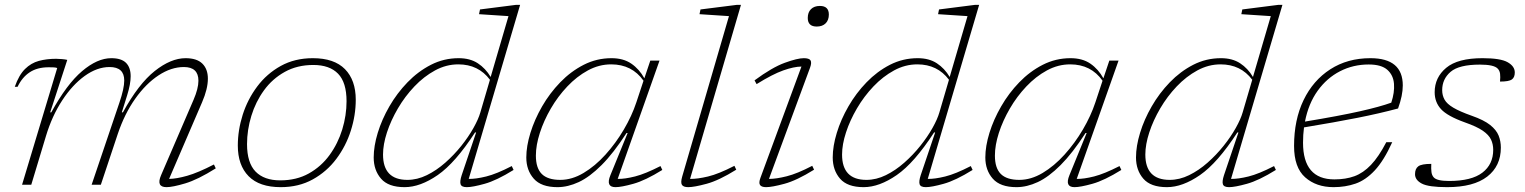

<svg xmlns="http://www.w3.org/2000/svg" viewBox="-20 -762 6292 792"><path d="M870 -67.5Q796 -21 744 -5.5Q692 10 667 10Q623 10 644.5 -39.5L778.5 -350.5Q798.5 -397 798.5 -429Q798.5 -485.5 738.5 -485.5Q686 -485.5 633.8 -451Q581.5 -416.5 537.8 -354.8Q494 -293 466 -210L396 0H358L472.5 -338.5Q492.5 -397 492.5 -430Q492.5 -485.5 432 -485.5Q380.5 -485.5 329.5 -448.8Q278.5 -412 236.5 -347.8Q194.5 -283.5 169.5 -200.5L109 0H71L216 -481.5Q209 -484 199 -484.2Q189 -484.5 180.5 -484.5Q134 -484.5 102.8 -464Q71.5 -443.5 52.5 -404H41Q58 -452.5 83 -477.2Q108 -502 140.2 -510.8Q172.5 -519.5 211.5 -519.5Q222.5 -519.5 236 -518.2Q249.5 -517 257.5 -515L187 -298.5H191.5Q255.5 -415 318.5 -468.5Q381.5 -522 439 -522Q480.5 -522 499.8 -502.8Q519 -483.5 519 -447.5Q519 -415.5 504.5 -369L482.5 -298.5H487Q551.5 -416 618.2 -469Q685 -522 745.5 -522Q792 -522 814.8 -499.5Q837.5 -477 837.5 -437.5Q837.5 -395.5 813.5 -340L677.5 -24Q708.5 -24.5 752.5 -37Q796.5 -49.5 862.5 -83.5Z M1270.5 -522Q1358.5 -522 1403 -476.8Q1447.5 -431.5 1447.5 -350.5Q1447.5 -287 1427.2 -223.2Q1407 -159.5 1367.5 -106.8Q1328 -54 1270.2 -22Q1212.5 10 1138 10Q1050 10 1005.5 -35.2Q961 -80.5 961 -161.5Q961 -225 981.2 -288.8Q1001.5 -352.5 1041 -405.2Q1080.5 -458 1138.2 -490Q1196 -522 1270.5 -522ZM1136 -18Q1203 -18 1254 -46.5Q1305 -75 1339.5 -122.5Q1374 -170 1391.8 -228Q1409.5 -286 1409.5 -344.5Q1409.5 -422 1374.5 -458Q1339.5 -494 1272.5 -494Q1206 -494 1154.8 -465.5Q1103.5 -437 1069 -389.5Q1034.5 -342 1016.8 -284Q999 -226 999 -167.5Q999 -90.5 1034.2 -54.2Q1069.5 -18 1136 -18Z M2098.5 -61Q2028.5 -17.5 1979 -3.8Q1929.5 10 1905.5 10Q1884 10 1880 -1.8Q1876 -13.5 1884.5 -39.5L1944 -215.5H1939.5Q1858 -90 1785.8 -40Q1713.5 10 1649 10Q1582 10 1551.8 -25Q1521.5 -60 1521.5 -112.5Q1521.5 -159 1538.2 -214Q1555 -269 1586.2 -323.2Q1617.5 -377.5 1661 -422.5Q1704.5 -467.5 1757.8 -494.8Q1811 -522 1872 -522Q1919 -522 1951 -501Q1983 -480 2004 -444.5L2077.5 -695.5L1956 -703.5L1960 -723L2109 -742H2125.5L1913.5 -24Q1943 -23.5 1985.5 -34Q2028 -44.5 2091 -77ZM1560 -124.5Q1560 -20 1660.5 -20Q1701 -20 1740.8 -39.5Q1780.5 -59 1816.8 -91Q1853 -123 1882.8 -160.2Q1912.5 -197.5 1933 -234Q1953.5 -270.5 1961.5 -298.5L2001 -433Q1953.5 -496.5 1870.5 -496.5Q1820.5 -496.5 1774.5 -471.5Q1728.5 -446.5 1689.5 -405.5Q1650.5 -364.5 1621.5 -315Q1592.5 -265.5 1576.2 -215.8Q1560 -166 1560 -124.5Z M2498 -39.5 2569 -213.5H2564.5Q2510.5 -130 2461.5 -81Q2412.5 -32 2367.5 -11Q2322.5 10 2279.5 10Q2212.5 10 2181.8 -25Q2151 -60 2151 -112.5Q2151 -159 2168 -214Q2185 -269 2216.2 -323.2Q2247.5 -377.5 2291 -422.5Q2334.5 -467.5 2388 -494.8Q2441.5 -522 2502.5 -522Q2551.5 -522 2584.2 -499.5Q2617 -477 2638 -439L2662.5 -512H2700.5L2528 -24Q2557.5 -23.5 2599.8 -34.2Q2642 -45 2704.5 -77L2712 -61Q2642 -17.5 2592.5 -3.8Q2543 10 2519 10Q2477.5 10 2498 -39.5ZM2190.5 -120Q2190.5 -68.5 2215 -44.2Q2239.5 -20 2291 -20Q2339.5 -20 2387.2 -48.5Q2435 -77 2477.5 -124Q2520 -171 2553.2 -227.5Q2586.5 -284 2605 -340L2634.5 -429Q2587 -496.5 2501 -496.5Q2451 -496.5 2405 -471.5Q2359 -446.5 2320 -405.2Q2281 -364 2252 -314Q2223 -264 2206.8 -213.5Q2190.5 -163 2190.5 -120Z M2987 -695.5 2865.5 -703.5 2869.5 -723 3020 -742H3036.5L2826.5 -24Q2857 -23.5 2900.8 -34Q2944.5 -44.5 3009.5 -78L3017 -62Q2945.5 -17.5 2894.5 -3.8Q2843.5 10 2819 10Q2799 10 2793 0.5Q2787 -9 2794 -33.5Z M3312 -688Q3312 -711 3325.2 -724.2Q3338.5 -737.5 3362 -737.5Q3399 -737.5 3399 -702Q3399 -679 3385.8 -665.8Q3372.5 -652.5 3349 -652.5Q3312 -652.5 3312 -688ZM3117 -29 3286 -487.5Q3254.5 -487 3210.8 -471.5Q3167 -456 3101 -415L3092.5 -430.5Q3165 -484 3217.2 -503Q3269.5 -522 3295.5 -522Q3318 -522 3323.5 -512.8Q3329 -503.5 3321.5 -483L3152 -24Q3182 -24 3225 -34.8Q3268 -45.5 3330.5 -78L3338 -62Q3266.5 -17.5 3215.5 -3.8Q3164.5 10 3140 10Q3121.5 10 3115.2 1.2Q3109 -7.5 3117 -29Z M3992 -61Q3922 -17.5 3872.5 -3.8Q3823 10 3799 10Q3777.5 10 3773.5 -1.8Q3769.5 -13.5 3778 -39.5L3837.5 -215.5H3833Q3751.5 -90 3679.2 -40Q3607 10 3542.5 10Q3475.5 10 3445.2 -25Q3415 -60 3415 -112.5Q3415 -159 3431.8 -214Q3448.5 -269 3479.8 -323.2Q3511 -377.5 3554.5 -422.5Q3598 -467.5 3651.2 -494.8Q3704.5 -522 3765.5 -522Q3812.5 -522 3844.5 -501Q3876.5 -480 3897.5 -444.5L3971 -695.5L3849.5 -703.5L3853.5 -723L4002.5 -742H4019L3807 -24Q3836.5 -23.5 3879 -34Q3921.5 -44.5 3984.5 -77ZM3453.5 -124.5Q3453.5 -20 3554 -20Q3594.5 -20 3634.2 -39.5Q3674 -59 3710.2 -91Q3746.5 -123 3776.2 -160.2Q3806 -197.5 3826.5 -234Q3847 -270.5 3855 -298.5L3894.5 -433Q3847 -496.5 3764 -496.5Q3714 -496.5 3668 -471.5Q3622 -446.5 3583 -405.5Q3544 -364.5 3515 -315Q3486 -265.5 3469.8 -215.8Q3453.5 -166 3453.5 -124.5Z M4391.5 -39.5 4462.5 -213.5H4458Q4404 -130 4355 -81Q4306 -32 4261 -11Q4216 10 4173 10Q4106 10 4075.2 -25Q4044.5 -60 4044.5 -112.5Q4044.5 -159 4061.5 -214Q4078.5 -269 4109.8 -323.2Q4141 -377.5 4184.5 -422.5Q4228 -467.5 4281.5 -494.8Q4335 -522 4396 -522Q4445 -522 4477.8 -499.5Q4510.5 -477 4531.5 -439L4556 -512H4594L4421.5 -24Q4451 -23.5 4493.2 -34.2Q4535.5 -45 4598 -77L4605.5 -61Q4535.5 -17.5 4486 -3.8Q4436.5 10 4412.5 10Q4371 10 4391.5 -39.5ZM4084 -120Q4084 -68.5 4108.5 -44.2Q4133 -20 4184.5 -20Q4233 -20 4280.8 -48.5Q4328.5 -77 4371 -124Q4413.5 -171 4446.8 -227.5Q4480 -284 4498.5 -340L4528 -429Q4480.5 -496.5 4394.5 -496.5Q4344.5 -496.5 4298.5 -471.5Q4252.5 -446.5 4213.5 -405.2Q4174.5 -364 4145.5 -314Q4116.5 -264 4100.2 -213.5Q4084 -163 4084 -120Z M5243 -61Q5173 -17.5 5123.5 -3.8Q5074 10 5050 10Q5028.5 10 5024.5 -1.8Q5020.5 -13.5 5029 -39.5L5088.5 -215.5H5084Q5002.5 -90 4930.2 -40Q4858 10 4793.5 10Q4726.5 10 4696.2 -25Q4666 -60 4666 -112.5Q4666 -159 4682.8 -214Q4699.5 -269 4730.8 -323.2Q4762 -377.5 4805.5 -422.5Q4849 -467.5 4902.2 -494.8Q4955.5 -522 5016.5 -522Q5063.5 -522 5095.5 -501Q5127.5 -480 5148.5 -444.5L5222 -695.5L5100.5 -703.5L5104.5 -723L5253.5 -742H5270L5058 -24Q5087.5 -23.5 5130 -34Q5172.5 -44.5 5235.5 -77ZM4704.5 -124.5Q4704.5 -20 4805 -20Q4845.5 -20 4885.2 -39.5Q4925 -59 4961.2 -91Q4997.5 -123 5027.2 -160.2Q5057 -197.5 5077.5 -234Q5098 -270.5 5106 -298.5L5145.5 -433Q5098 -496.5 5015 -496.5Q4965 -496.5 4919 -471.5Q4873 -446.5 4834 -405.5Q4795 -364.5 4766 -315Q4737 -265.5 4720.8 -215.8Q4704.5 -166 4704.5 -124.5Z M5723 -175.5Q5688.5 -99.5 5651 -59.2Q5613.5 -19 5571.5 -4.5Q5529.5 10 5481 10Q5409.5 10 5363.8 -30.5Q5318 -71 5318 -160Q5318 -267.5 5357.2 -349Q5396.5 -430.5 5467.5 -476.2Q5538.5 -522 5633 -522Q5766.5 -522 5766.5 -409.5Q5766.5 -368.5 5747 -314.5Q5670.5 -294 5579.8 -276Q5489 -258 5359 -236.5Q5355 -206 5355 -173.5Q5355 -22 5484.5 -22Q5531 -22 5567.2 -35.2Q5603.5 -48.5 5635.2 -81.8Q5667 -115 5698.5 -175.5ZM5626 -496Q5562 -496 5507.8 -468.2Q5453.5 -440.5 5415.5 -387.8Q5377.5 -335 5363 -260.5Q5505.5 -284 5588.8 -302.8Q5672 -321.5 5719 -338.5Q5733 -380.5 5730.2 -416.2Q5727.5 -452 5702.8 -474Q5678 -496 5626 -496Z M5884 -86Q5883 -65.5 5884.8 -52.2Q5886.5 -39 5894 -30.5Q5907 -15.5 5957.5 -15.5Q6050 -15.5 6094.8 -49.8Q6139.5 -84 6139.5 -144Q6139.5 -167 6130.5 -186.2Q6121.5 -205.5 6096.5 -222.8Q6071.5 -240 6023 -257Q5950.5 -283 5924.2 -311.8Q5898 -340.5 5898 -381.5Q5898 -442.5 5945.5 -482.2Q5993 -522 6095.5 -522Q6170 -522 6199.2 -505.2Q6228.5 -488.5 6228.5 -463Q6228.5 -443 6216.5 -434.2Q6204.5 -425.5 6167.5 -425.5Q6169.5 -444.5 6167.8 -457.8Q6166 -471 6158 -479Q6142.5 -495.5 6085 -495.5Q5998.5 -495.5 5963.8 -465.8Q5929 -436 5929 -390Q5929 -368.5 5938.8 -351Q5948.5 -333.5 5975 -317.8Q6001.5 -302 6051 -284.5Q6101 -267 6126.8 -246.5Q6152.5 -226 6161.8 -202.8Q6171 -179.5 6171 -153Q6171 -77 6114.8 -33.5Q6058.5 10 5949.5 10Q5872.5 10 5844.8 -4.8Q5817 -19.5 5817 -43.5Q5817 -66 5830.5 -76Q5844 -86 5884 -86Z"/></svg>

Font: Newsreader 6pt ExtraLight
Style: Italic
Weight: 275
Italic angle: -17°
Designer: Hugues Gentile
Foundry: Production Type
Version: Version 1.003; ttfautohint (v1.8.3)